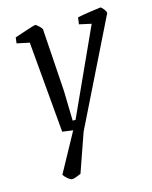

<svg xmlns="http://www.w3.org/2000/svg" viewBox="-100 -521 610 769"><g transform="rotate(-15 205.5 -136.5)"><path d="M411 -425 197 9 141 169Q114 181 105 181Q97 181 85.5 171Q74 161 70 154L158 -7L114 -13L81 -391L29 -402L32 -426Q47 -431 81.5 -442.5Q116 -454 120 -454Q123 -454 134 -444Q145 -434 146 -428L163 -170L166 -45H178L340 -400L290 -411L294 -439Q313 -443 343.5 -447.5Q374 -452 390 -454Q394 -454 403 -442.5Q412 -431 411 -425Z"/></g></svg>

Font: Grenze Light
Style: Italic
Weight: 300
Italic angle: -10°
Designer: Renata Polastri
Foundry: Omnibus-Type
Version: Version 1.002; ttfautohint (v1.8)